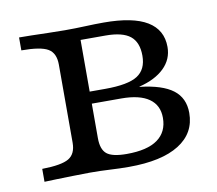

<svg xmlns="http://www.w3.org/2000/svg" viewBox="-55 -479 615 543"><g transform="rotate(-10 252.0 -207.5)"><path d="M31.5 0V-37.1Q87.1 -37.9 108.1 -50.4Q129 -62.9 129 -95.2V-319.4Q129 -352.4 108.1 -364.9Q87.1 -377.4 31.5 -377.4V-414.5Q44.4 -414.5 66.1 -414.1Q87.9 -413.7 113.3 -412.9Q138.7 -412.1 162.9 -412.1Q193.5 -412.1 221.4 -413.3Q249.2 -414.5 274.2 -414.5Q358.1 -414.5 399.2 -389.5Q440.3 -364.5 440.3 -315.3Q440.3 -279.8 414.5 -254.8Q388.7 -229.8 342.7 -218.5V-217.7Q407.3 -210.5 437.9 -187.1Q468.5 -163.7 468.5 -121Q468.5 -62.9 418.5 -31.5Q368.5 0 274.2 0Q248.4 0 220.6 -1.6Q192.7 -3.2 162.1 -3.2Q138.7 -3.2 113.3 -2.4Q87.9 -1.6 66.1 -1.2Q44.4 -0.8 31.5 0ZM274.2 -37.1Q333.9 -37.1 363.3 -58.5Q392.7 -79.8 392.7 -120.2Q392.7 -156.5 365.7 -175.4Q338.7 -194.4 286.3 -194.4H176.6V-229H246Q312.1 -229 339.1 -246.4Q366.1 -263.7 366.1 -303.2Q366.1 -341.9 344 -359.7Q321.8 -377.4 273.4 -377.4H194.4L201.6 -383.1V-95.2Q201.6 -62.9 217.3 -50Q233.1 -37.1 274.2 -37.1Z"/></g></svg>

Font: Playfair 9pt Light
Style: Regular
Weight: 300
Designer: Claus Eggers Sørensen
Foundry: Claus Eggers Sørensen
Version: Version 2.001;gftools[0.9.30]